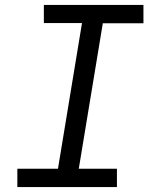

<svg xmlns="http://www.w3.org/2000/svg" viewBox="-20 -755 640 775"><path d="M50 0V-74H214L311 -662H157V-735H559V-661H395L298 -74H452V0Z"/></svg>

Font: Iosevka Curly Extended Oblique
Style: Regular
Weight: 400
Width: 7
Italic angle: -9°
Monospace: yes
Designer: Belleve Invis
Foundry: Belleve Invis
Version: Version 11.1.0; ttfautohint (v1.8.3)